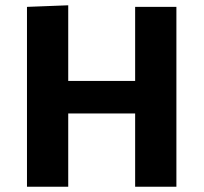

<svg xmlns="http://www.w3.org/2000/svg" viewBox="-20 -706 770 726"><path d="M647 0V-680H491V-400H238V-686L82 -680V0H238V-277H491V0Z"/></svg>

Font: Catamaran ExtraBold
Style: Regular
Weight: 800
Designer: Pria Ravichandran
Version: Version 2.000